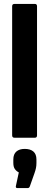

<svg xmlns="http://www.w3.org/2000/svg" viewBox="-20 -703 251 980"><path d="M54 0Q42 0 42 -12V-671Q42 -683 54 -683H158Q169 -683 169 -671V-12Q169 0 158 0ZM69 257Q59 257 61 247L76 177Q64 171 56 160Q48 149 48 128V111Q48 84 63.5 70.5Q79 57 106 57Q135 57 150.5 70.5Q166 84 166 111V129Q166 143 163.5 155Q161 167 156 181L132 249Q129 257 121 257Z"/></svg>

Font: Sofia Sans Condensed ExtraBold
Style: Regular
Weight: 800
Designer: Botio Nikoltchev, Ani Petrova
Foundry: lettersoup
Version: Version 4.101